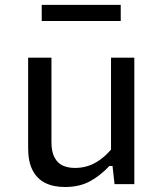

<svg xmlns="http://www.w3.org/2000/svg" viewBox="-20 -748 660 780"><path d="M431 -513.7H525.7V0H445.3L435.7 -86.7H431ZM189 -513.7V-171.3Q189 -131.7 201.5 -108.2Q214 -84.8 235.2 -75.3Q256.3 -65.8 284.5 -65.8Q334 -65.8 374.4 -90.9Q414.8 -116 448 -161.2V-73.7H424.3Q388 -34.7 345.5 -11.5Q303 11.7 243.7 11.7Q196.8 11.7 163.6 -4.9Q130.3 -21.5 112.3 -56.5Q94.3 -91.5 94.3 -146V-513.7ZM470.5 -662.8H149.5V-728.3H470.5Z"/></svg>

Font: Monaspace Neon Var
Style: Regular
Weight: 400
Designer: Riley Cran and the Lettermatic Team
Version: Version 1.000 (Monaspace Neon Var)